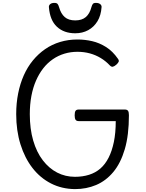

<svg xmlns="http://www.w3.org/2000/svg" viewBox="-20 -1288 1011 1327"><path d="M498 19Q407 18 332.5 -20Q258 -58 204.5 -127Q151 -196 121.5 -290.5Q92 -385 92 -499Q92 -575 105.5 -642.5Q119 -710 144.5 -767.5Q170 -825 207.5 -870.5Q245 -916 292 -948.5Q339 -981 395.5 -998Q452 -1015 515 -1015Q567 -1015 617 -1003.5Q667 -992 713 -963Q759 -934 795 -882Q804 -870 800 -861Q796 -852 784 -841Q770 -829 760 -827Q750 -825 740 -835Q711 -866 676 -887Q641 -908 601 -919Q561 -930 515 -930Q468 -930 425 -917Q382 -904 345 -878.5Q308 -853 279 -816Q250 -779 229 -731Q208 -683 197 -625Q186 -567 186 -499Q186 -397 209.5 -316.5Q233 -236 276 -180Q319 -124 375.5 -95Q432 -66 498 -66Q551 -66 595.5 -80Q640 -94 673.5 -123Q707 -152 730.5 -198Q754 -244 767 -307Q780 -370 780 -451H524Q509 -451 502.5 -460Q496 -469 496 -491Q496 -514 502.5 -522.5Q509 -531 524 -531H843Q858 -531 864.5 -522.5Q871 -514 871 -492Q871 -354 842.5 -257Q814 -160 763 -99Q712 -38 644.5 -9.5Q577 19 498 19ZM500 -1058Q422 -1058 373.5 -1103Q325 -1148 318 -1239Q317 -1251 327 -1259.5Q337 -1268 356 -1268Q372 -1268 378 -1260.5Q384 -1253 388 -1239Q401 -1193 427.5 -1170Q454 -1147 500 -1147Q546 -1147 573 -1170Q600 -1193 612 -1239Q616 -1253 621.5 -1260.5Q627 -1268 643 -1268Q662 -1268 672.5 -1259.5Q683 -1251 682 -1239Q678 -1181 653.5 -1141Q629 -1101 589.5 -1079.5Q550 -1058 500 -1058Z"/></svg>

Font: Playwrite ES Deco
Style: Regular
Weight: 400
Designer: Veronika Burian, José Scaglione
Foundry: TypeTogether
Version: Version 1.002